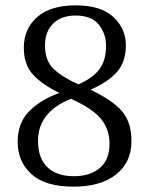

<svg xmlns="http://www.w3.org/2000/svg" viewBox="-20 -687 557 717"><path d="M255 10Q148 10 97 -37Q46 -84 46 -157Q46 -228 89 -271.5Q132 -315 202 -340Q141 -369 105 -406.5Q69 -444 69 -509Q69 -579 118.5 -623Q168 -667 262 -667Q357 -667 403.5 -623.5Q450 -580 450 -518Q450 -456 416.5 -418Q383 -380 318 -352Q374 -325 407.5 -298.5Q441 -272 456 -239Q471 -206 471 -160Q471 -81 413.5 -35.5Q356 10 255 10ZM273 -372Q326 -395 351 -428Q376 -461 376 -516Q376 -561 349 -595Q322 -629 262 -629Q209 -629 178.5 -599Q148 -569 148 -517Q148 -460 181 -429Q214 -398 273 -372ZM256 -29Q316 -29 352.5 -59.5Q389 -90 389 -151Q389 -203 358 -242Q327 -281 245 -318Q122 -269 122 -161Q122 -96 157 -62.5Q192 -29 256 -29Z"/></svg>

Font: Noto Serif Oriya
Style: Regular
Weight: 400
Designer: David Williams
Foundry: Google LLC, David Williams
Version: Version 1.051; ttfautohint (v1.8.4.7-5d5b)